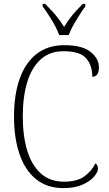

<svg xmlns="http://www.w3.org/2000/svg" viewBox="-20 -956 559 986"><path d="M306 10Q222 10 165.5 -35.5Q109 -81 80.5 -163.5Q52 -246 52 -358Q52 -471 81.5 -553Q111 -635 168.5 -679.5Q226 -724 310 -724Q402 -724 445 -689.5Q488 -655 488 -611Q488 -562 454 -562Q454 -621 422 -657Q390 -693 306 -693Q236 -693 189.5 -651.5Q143 -610 120 -534.5Q97 -459 97 -358Q97 -257 120 -182Q143 -107 190 -65Q237 -23 309 -23Q376 -23 413.5 -50.5Q451 -78 470 -117Q483 -109 483 -89Q483 -73 463.5 -49.5Q444 -26 404.5 -8Q365 10 306 10ZM284 -776Q276 -799 261.5 -825.5Q247 -852 230 -878Q213 -904 199 -923V-936H212Q244 -904 266 -878Q288 -852 309 -818Q330 -852 351.5 -878Q373 -904 405 -936H418V-923Q404 -904 387.5 -878Q371 -852 356 -825.5Q341 -799 333 -776Z"/></svg>

Font: Noto Serif Armenian SemiCondensed ExtraLight
Style: Regular
Weight: 200
Width: 4
Designer: Monotype Design Team
Foundry: Monotype Imaging Inc.
Version: Version 2.008; ttfautohint (v1.8.4.7-5d5b)